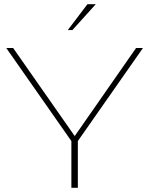

<svg xmlns="http://www.w3.org/2000/svg" viewBox="-20 -900 715 920"><path d="M10 -670 322 -224V0H353V-224L665 -670H632L338 -248L43 -670ZM305 -756H327L439 -880H399Z"/></svg>

Font: LT Wave Thin
Style: Regular
Weight: 100
Designer: Daniel Lyons
Version: Version 2.5 (Glyphs App)